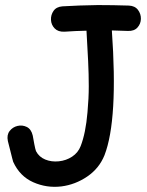

<svg xmlns="http://www.w3.org/2000/svg" viewBox="-20 -737 580 757"><path d="M222 -2Q277 -9 324 -41Q371 -73 392 -125Q446 -265 421 -617L484 -615Q509 -614 522 -628.5Q535 -643 535.5 -662.5Q536 -682 524 -698Q512 -714 488 -715Q424 -717 370 -717H364Q292 -716 226 -712Q202 -710 191 -694Q180 -678 181 -658.5Q182 -639 195.5 -625Q209 -611 234 -612Q276 -615 321 -616Q325 -548 327.5 -496Q330 -444 330 -397Q330 -350 325 -295Q318 -212 298 -161Q288 -135 264.5 -119.5Q241 -104 212 -101Q183 -98 158.5 -108Q134 -118 122 -141Q119 -149 115.5 -167.5Q112 -186 109 -203Q103 -228 85.5 -236.5Q68 -245 49 -240.5Q30 -236 18 -220.5Q6 -205 11 -181Q11 -181 14 -169Q17 -157 21 -141.5Q25 -126 28 -113.5Q31 -101 32 -99Q58 -42 111 -18.5Q164 5 222 -2Z"/></svg>

Font: Balsamiq Sans
Style: Regular
Weight: 400
Designer: Michael Angeles
Foundry: Balsamiq SRL
Version: Version 1.020; ttfautohint (v1.8.4.7-5d5b);gftools[0.9.26]